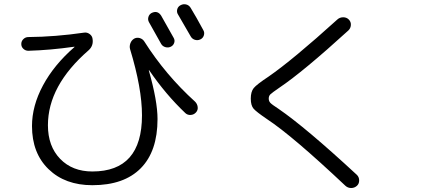

<svg xmlns="http://www.w3.org/2000/svg" viewBox="-20 -857 2040 929"><path d="M117.2 -611.3Q103.5 -611.3 93.3 -620.6Q83 -629.9 83 -644Q83 -658.2 93.3 -668Q103.5 -677.7 117.2 -677.7Q247.1 -678.7 387.7 -699.2Q401.4 -701.2 413.6 -692.4Q425.8 -683.6 427.7 -669.9Q433.6 -635.7 408.2 -613.3Q211.9 -442.4 211.9 -251Q211.9 -149.4 271 -88.4Q330.1 -27.3 426.8 -27.3Q667 -27.3 667 -298.8Q667 -429.7 609.4 -619.1Q605.5 -632.8 610.8 -647.5Q616.2 -662.1 628.9 -669.9Q641.6 -676.8 655.8 -672.9Q669.9 -668.9 677.7 -657.2Q781.2 -494.1 923.8 -365.2Q934.6 -354.5 936.5 -339.4Q938.5 -324.2 928.2 -313Q918 -301.8 902.8 -300.8Q887.7 -299.8 877 -309.6Q782.2 -399.4 702.1 -516.6Q702.1 -517.6 701.2 -517.6Q700.2 -517.6 700.2 -515.6Q742.2 -368.2 742.2 -281.2Q742.2 -125 661.1 -43Q580.1 39.1 426.8 39.1Q294.9 39.1 214.8 -38.6Q134.8 -116.2 134.8 -247.1Q134.8 -344.7 188 -443.8Q241.2 -543 339.8 -628.9Q340.8 -628.9 340.8 -629.9Q340.8 -630.9 338.9 -630.9Q222.7 -614.3 117.2 -611.3ZM712.9 -793.9Q742.2 -808.6 759.8 -781.2Q805.7 -700.2 820.3 -673.8Q827.1 -662.1 822.8 -649.4Q818.4 -636.7 806.2 -630.9Q793.9 -625 780.3 -628.9Q766.6 -632.8 759.8 -644.5Q733.4 -692.4 701.2 -749Q694.3 -760.7 697.8 -773.9Q701.2 -787.1 712.9 -793.9ZM902.3 -819.3Q929.7 -774.4 963.9 -710.9Q970.7 -699.2 966.3 -685.5Q961.9 -671.9 948.7 -666Q935.5 -660.2 922.4 -664.6Q909.2 -668.9 902.3 -681.6Q879.9 -721.7 841.8 -786.1Q834 -797.9 837.4 -811.5Q840.8 -825.2 854 -832Q867.2 -838.9 880.9 -835.4Q894.5 -832 902.3 -819.3Z M1272.5 -280.3Q1220.7 -315.4 1207 -331.1Q1193.4 -346.7 1193.4 -379.9Q1193.4 -413.1 1207.5 -430.7Q1221.7 -448.2 1279.3 -486.3Q1396.5 -567.4 1612.3 -762.7Q1624 -773.4 1640.6 -773.4Q1657.2 -773.4 1668 -762.2Q1678.7 -751 1677.7 -735.8Q1676.8 -720.7 1666 -710Q1446.3 -509.8 1333 -433.6Q1295.9 -408.2 1288.1 -400.4Q1280.3 -392.6 1280.3 -379.9Q1280.3 -368.2 1287.6 -359.9Q1294.9 -351.6 1328.1 -330.1Q1459 -240.2 1707 -10.7Q1717.8 0 1717.8 16.1Q1717.8 32.2 1707 42Q1695.3 52.7 1679.2 52.7Q1663.1 52.7 1651.4 42Q1395.5 -199.2 1272.5 -280.3Z"/></svg>

Font: Rounded-X Mgen+ 2m regular
Style: Regular
Weight: 400
Designer: [Source Han Sans]
Ryoko NISHIZUKA  (kana & ideographs); Paul D. Hunt (Latin, Greek & Cyrillic); Wenlong ZHANG  (bopomofo
Version: Version 1.059.20150602